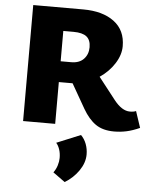

<svg xmlns="http://www.w3.org/2000/svg" viewBox="-63 -710 869 1085"><g transform="rotate(5 371.5 -167.5)"><path d="M743 -19Q703 -1 668.5 6.5Q634 14 598 14Q534 14 493.5 -14Q453 -42 420 -99L341 -237H335H263V0H81V-658H365Q475 -658 540 -609.5Q605 -561 605 -470Q605 -421 573.5 -371.5Q542 -322 490 -287L587 -163Q632 -106 677 -106Q700 -106 712 -112ZM263 -355H323Q369 -355 394 -381.5Q419 -408 419 -448Q419 -489 395.5 -508Q372 -527 321 -527H263ZM277 274Q291 255 298 232.5Q305 210 305 190Q305 163 297.5 141Q290 119 278 106L414 50Q434 70 444.5 98Q455 126 455 157Q455 204 424 249Q393 294 345 323Z"/></g></svg>

Font: Ysabeau Heavy
Style: Regular
Weight: 800
Designer: Christian Thalmann (Catharsis Fonts)
Version: Version 0.003